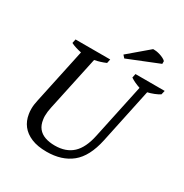

<svg xmlns="http://www.w3.org/2000/svg" viewBox="-202 -1051 1168 1218"><g transform="rotate(30 382.5 -442.0)"><path d="M112 -700H366L360 -671Q321 -654 279 -646L194 -249Q186 -213 186 -183Q186 -170 188 -158Q193 -120 212 -96.5Q231 -73 262 -62Q293 -51 334 -51Q415 -51 463.5 -96Q512 -141 532 -238L617 -637Q573 -652 545 -671L551 -700H765L758 -671Q741 -660 718 -651Q695 -642 673 -637L588 -236Q560 -105 489.5 -48Q419 9 308 9Q242 9 196.5 -10Q151 -29 125 -62.5Q99 -96 92 -142Q89 -159 89 -178Q89 -209 97 -243L183 -646Q163 -650 142 -656.5Q121 -663 106 -671ZM569 -893Q572 -893 576 -893Q583 -893 592 -892Q606 -890 620.5 -885.5Q635 -881 647.5 -874.5Q660 -868 666 -861V-841L440 -750L423 -769Z"/></g></svg>

Font: PTSerif
Style: Italic
Weight: 400
Italic angle: -12°
Designer: A.Korolkova, O.Umpeleva, V.Yefimov
Foundry: ParaType Ltd
Version: Version 1.000W OFL; ttfautohint (v1.2) -l 8 -r 50 -G 200 -x 